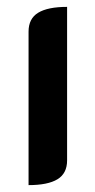

<svg xmlns="http://www.w3.org/2000/svg" viewBox="-20 -529 277 558"><path d="M63 -437Q63 -475 91 -492Q119 -509 175 -509V-63Q175 -25 147 -8Q119 9 63 9Z"/></svg>

Font: K2D SemiBold
Style: Regular
Weight: 600
Designer: Katatrad Aksorn Co.,Ltd.
Foundry: Cadson Demak Co.,Ltd.
Version: Version 1.000; ttfautohint (v1.6)